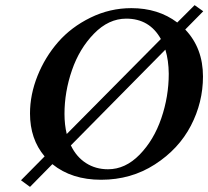

<svg xmlns="http://www.w3.org/2000/svg" viewBox="-20 -690 814 750"><path d="M97.2 40 62 14.2 154.3 -79.1Q97.2 -146.5 97.2 -247.1Q97.2 -320.3 126.5 -393.6Q155.8 -466.8 206.8 -525.4Q257.8 -584 333.5 -621.1Q409.2 -658.2 493.2 -658.2Q598.1 -658.2 672.4 -602.1L740.2 -669.9L773.9 -646L703.6 -574.7Q772.9 -502 772.9 -391.1Q772.9 -290 725.6 -199Q678.2 -107.9 585.2 -47.9Q492.2 12.2 375 12.2Q259.8 12.2 184.6 -48.8ZM473.1 -617.2Q404.3 -617.2 347.2 -558.6Q290 -500 261 -415.5Q231.9 -331.1 231.9 -245.1Q231.9 -202.6 240.7 -166.5L608.4 -537.6Q564 -617.2 473.1 -617.2ZM626 -496.1 256.8 -122.1Q278.3 -77.1 315.9 -53Q353.5 -28.8 401.9 -28.8Q469.7 -28.8 525.4 -85.9Q581.1 -143.1 610.1 -228Q639.2 -313 639.2 -401.9Q638.7 -454.1 626 -496.1Z"/></svg>

Font: Linux Libertine O
Style: Semibold Italic
Weight: 600
Italic angle: -11.5°
Designer: Philipp H. Poll
Foundry: Philipp H. Poll
Version: Version 5.1.2